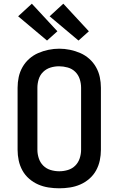

<svg xmlns="http://www.w3.org/2000/svg" viewBox="-20 -1009 640 1037"><path d="M300 8Q271 8 242 3.5Q213 -1 186.5 -12.5Q160 -24 137.5 -43.5Q115 -63 101 -88.5Q87 -114 81 -142.5Q75 -171 75 -200V-535Q75 -564 81 -592.5Q87 -621 101.5 -646.5Q116 -672 138 -691.5Q160 -711 186.5 -722.5Q213 -734 242 -740Q271 -746 300 -746Q329 -746 358 -740Q387 -734 413.5 -722.5Q440 -711 462 -691.5Q484 -672 498.5 -646.5Q513 -621 519 -592.5Q525 -564 525 -535V-200Q525 -171 519 -142.5Q513 -114 499 -88.5Q485 -63 462.5 -43.5Q440 -24 413.5 -12.5Q387 -1 358 3.5Q329 8 300 8ZM300 -84Q324 -84 347 -91Q370 -98 386.5 -114.5Q403 -131 410.5 -154Q418 -177 418 -200V-535Q418 -559 410.5 -582Q403 -605 386 -621.5Q369 -638 345.5 -644.5Q322 -651 299 -651Q275 -651 252.5 -644Q230 -637 213 -620.5Q196 -604 189 -581Q182 -558 182 -535V-200Q182 -177 189.5 -154Q197 -131 213.5 -114.5Q230 -98 253 -91Q276 -84 300 -84ZM404 -790 248 -921 322 -989 460 -840ZM234 -790 78 -921 152 -989 290 -840Z"/></svg>

Font: Iosevka Custom SmBdEx
Style: Regular
Weight: 600
Width: 7
Monospace: yes
Designer: Belleve Invis
Foundry: Belleve Invis
Version: Version 11.2.4; ttfautohint (v1.8.4)